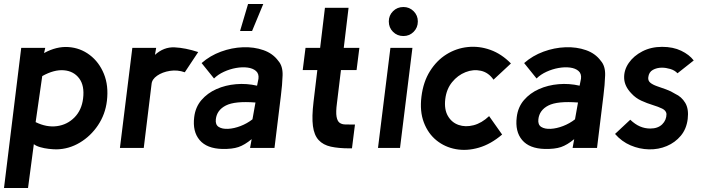

<svg xmlns="http://www.w3.org/2000/svg" viewBox="-21 -739 3510 959"><path d="M119 200H-1L85 -500H205L199 -474Q261 -508 320.5 -504Q380 -500 427 -464.5Q474 -429 498 -370Q522 -311 513 -235Q505 -168 468.5 -113.5Q432 -59 377.5 -26.5Q323 6 261 7Q245 7 222.5 4.5Q200 2 179.5 -4Q159 -10 148 -19ZM157 -129Q212 -102 263.5 -109Q315 -116 351 -152.5Q387 -189 394 -247Q402 -311 374.5 -347.5Q347 -384 298 -388Q249 -392 190 -359Z M578 0 640 -500H759L753 -465Q797 -505 851 -502.5Q905 -500 969 -479L902 -378Q865 -391 827.5 -385Q790 -379 764 -361Q738 -343 736 -319L697 0Z M1089 5Q1012 3 976 -39.5Q940 -82 949 -154Q955 -204 985 -239Q1015 -274 1060 -294Q1105 -314 1158 -318.5Q1211 -323 1263 -311L1270 -346Q1273 -371 1257.5 -384.5Q1242 -398 1215.5 -401.5Q1189 -405 1158 -399.5Q1127 -394 1097.5 -380.5Q1068 -367 1048 -347L986 -424Q1028 -461 1082.5 -481Q1137 -501 1192.5 -503Q1248 -505 1295 -488.5Q1342 -472 1369 -435Q1392 -409 1390.5 -362.5Q1389 -316 1382 -261L1350 0H1228L1236 -44Q1201 -15 1170 -4.5Q1139 6 1089 5ZM1240 -143 1255 -227Q1152 -235 1107 -212Q1062 -189 1057 -143Q1054 -116 1071.5 -105Q1089 -94 1118.5 -95.5Q1148 -97 1180.5 -109.5Q1213 -122 1240 -143ZM1178 -584 1218 -719H1294L1238 -584Z M1545 -230 1564 -389H1491L1505 -500H1578L1602 -700H1720L1696 -500H1774L1760 -389H1682L1662 -224Q1656 -179 1660 -156.5Q1664 -134 1675 -126Q1686 -118 1701 -117.5Q1716 -117 1732 -117H1752L1737 2H1725Q1670 2 1631.5 -6.5Q1593 -15 1570.5 -39.5Q1548 -64 1542 -109.5Q1536 -155 1545 -230Z M1994 -559Q1963 -559 1942 -580Q1921 -601 1921 -632Q1921 -662 1942 -683Q1963 -704 1994 -704Q2024 -704 2045 -683Q2066 -662 2066 -632Q2066 -601 2045 -580Q2024 -559 1994 -559ZM1977 0H1867L1929 -500H2039Z M2487 -67Q2431 -19 2371 -1.5Q2311 16 2256 6Q2201 -4 2159 -38Q2117 -72 2096 -127.5Q2075 -183 2084 -256Q2093 -330 2126.5 -383.5Q2160 -437 2209 -467.5Q2258 -498 2315 -504Q2372 -510 2428 -490Q2484 -470 2531 -422L2444 -341Q2419 -377 2381 -385.5Q2343 -394 2304 -378.5Q2265 -363 2237 -328.5Q2209 -294 2203 -244Q2197 -193 2216 -160Q2235 -127 2269.5 -115Q2304 -103 2344.5 -113.5Q2385 -124 2422 -159Z M2700 5Q2623 3 2587 -39.5Q2551 -82 2560 -154Q2566 -204 2596 -239Q2626 -274 2671 -294Q2716 -314 2769 -318.5Q2822 -323 2874 -311L2881 -346Q2884 -371 2868.5 -384.5Q2853 -398 2826.5 -401.5Q2800 -405 2769 -399.5Q2738 -394 2708.5 -380.5Q2679 -367 2659 -347L2597 -424Q2639 -461 2693.5 -481Q2748 -501 2803.5 -503Q2859 -505 2906 -488.5Q2953 -472 2980 -435Q3003 -409 3001.5 -362.5Q3000 -316 2993 -261L2961 0H2839L2847 -44Q2812 -15 2781 -4.5Q2750 6 2700 5ZM2851 -143 2866 -227Q2763 -235 2718 -212Q2673 -189 2668 -143Q2665 -116 2682.5 -105Q2700 -94 2729.5 -95.5Q2759 -97 2791.5 -109.5Q2824 -122 2851 -143Z M3051 -70 3127 -141Q3151 -118 3175.5 -107.5Q3200 -97 3227 -97Q3265 -97 3286.5 -118Q3308 -139 3308 -170Q3306 -187 3286.5 -196.5Q3267 -206 3239 -214.5Q3211 -223 3182.5 -236Q3154 -249 3133 -272Q3098 -308 3096.5 -348.5Q3095 -389 3119.5 -424.5Q3144 -460 3187.5 -482.5Q3231 -505 3286 -505Q3341 -505 3381.5 -485.5Q3422 -466 3444 -437L3363 -373Q3349 -388 3327 -394.5Q3305 -401 3285 -401Q3260 -401 3240 -390Q3220 -379 3217 -353Q3215 -336 3227 -326Q3239 -316 3260.5 -308.5Q3282 -301 3306 -292.5Q3330 -284 3352 -270Q3383 -256 3401.5 -225.5Q3420 -195 3414 -145Q3408 -95 3379.5 -61Q3351 -27 3309.5 -9.5Q3268 8 3220.5 7Q3173 6 3128.5 -13Q3084 -32 3051 -70Z"/></svg>

Font: Kulim Park
Style: Bold Italic
Weight: 700
Italic angle: -8°
Designer: Noponies / Dale Sattler
Foundry: Noponies
Version: Version 1.000; ttfautohint (v1.8.3)